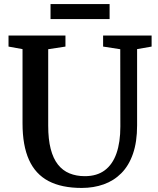

<svg xmlns="http://www.w3.org/2000/svg" viewBox="-20 -918 780 946"><path d="M382.5 8Q283.5 8 219 -26Q154.5 -60 122.8 -130.5Q91 -201 91 -310.5V-676L22 -688.5V-743H302.5V-688.5L217.5 -675.5V-299Q217.5 -231.5 229.8 -184.2Q242 -137 265.5 -107.2Q289 -77.5 322.5 -63.8Q356 -50 398 -50Q457.5 -50 496.2 -79Q535 -108 554 -162.8Q573 -217.5 573 -294L572.5 -675.5L488 -688.5V-743H727V-688.5L655.5 -676V-300.5Q655.5 -219 635.2 -160.5Q615 -102 578 -64.8Q541 -27.5 491.2 -9.8Q441.5 8 382.5 8ZM520 -898V-824H229V-898Z"/></svg>

Font: Merriweather 20pt SemiBold
Style: Regular
Weight: 600
Version: Version 2.100